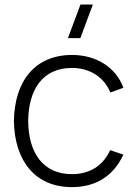

<svg xmlns="http://www.w3.org/2000/svg" viewBox="-20 -792 586 828"><path d="M290.5 15C393 15 469.5 -33 512 -125L455 -144.5C424.5 -77 366.5 -41 290.5 -41C166 -41 103 -132 101.5 -270C103 -405 163 -499 290.5 -499C366.5 -499 428.5 -460 456 -393L512 -413.5C480.5 -501 395.5 -555 291 -555C130 -555 42.5 -441.5 40 -270C42.5 -102 128.5 15 290.5 15ZM273 -627.5H326.5L380.5 -772.5H327Z"/></svg>

Font: Eudonet Light
Style: Regular
Weight: 300
Designer: Mikhail Sharanda
Foundry: Mikhail Sharanda
Version: Version 4.503;Glyphs 3.1.2 (3151)